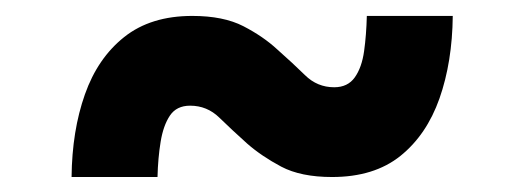

<svg xmlns="http://www.w3.org/2000/svg" viewBox="-20 -441 656 246"><path d="M560.1 -420.6Q559.5 -361.6 543.1 -314.9Q526.6 -268.2 493 -241.2Q459.3 -214.2 405.5 -214.2Q365.5 -214.2 340.3 -227.5Q315.1 -240.9 296.6 -257.1Q276.7 -275 261 -290.3Q245.3 -305.6 223.6 -305.6Q206.2 -305.6 197.7 -292.9Q189.2 -280.2 185.8 -259.3Q182.4 -238.5 181.8 -214.2H71.7Q72.3 -273.5 88.8 -320.1Q105.2 -366.6 139.2 -393.6Q173.2 -420.6 226.3 -420.6Q266.3 -420.6 291.9 -407.4Q317.4 -394.2 335.2 -377.7Q355.1 -360.1 370.8 -344.7Q386.5 -329.2 408.2 -329.2Q425.6 -329.2 434.6 -341.9Q443.6 -354.6 446.5 -375.5Q449.4 -396.3 450 -420.6Z"/></svg>

Font: Kufam
Style: Italic
Weight: 400
Italic angle: -11°
Designer: Artur Schmal
Foundry: Original Type
Version: Version 1.301; ttfautohint (v1.8.3)